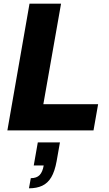

<svg xmlns="http://www.w3.org/2000/svg" viewBox="-20 -707 593 1041"><path d="M20 0 140 -687H311L215 -142H512L487 0ZM137 314 147 259Q179 259 195 242Q211 225 217 190H163L185 65H305L287 167Q277 222 258 254Q239 286 209 300Q179 314 137 314Z"/></svg>

Font: Archivo SemiCondensed ExtraBold
Style: Italic
Weight: 800
Width: 4
Italic angle: -10°
Designer: Hector Gatti
Foundry: Omnibus-Type
Version: Version 2.001